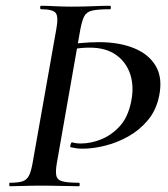

<svg xmlns="http://www.w3.org/2000/svg" viewBox="-20 -645 582 665"><path d="M14 0Q12 0 12 -6Q12 -12 14 -12Q43 -12 58 -17Q73 -22 80.5 -37Q88 -52 93 -81L175 -544Q183 -587 173 -600Q163 -613 122 -613Q119 -613 119 -619Q119 -625 122 -625Q143 -625 170 -623.5Q197 -622 228 -622Q269 -622 302 -623.5Q335 -625 361 -625Q364 -625 364 -619Q364 -613 361 -613Q320 -613 300 -608.5Q280 -604 272 -589Q264 -574 258 -542L177 -81Q172 -52 175 -37Q178 -22 196 -17Q214 -12 254 -12Q256 -12 256 -6Q256 0 254 0Q227 0 193.5 -1Q160 -2 120 -2Q90 -2 62.5 -1Q35 0 14 0ZM266 -130Q254 -130 244 -131.5Q234 -133 225 -135Q222 -136 224.5 -144.5Q227 -153 230 -152Q243 -148 260 -148Q294 -148 329.5 -162Q365 -176 394 -207Q423 -238 434 -292Q445 -344 431.5 -386.5Q418 -429 382.5 -454.5Q347 -480 291 -480Q262 -480 238.5 -475.5Q215 -471 197 -465L191 -483Q220 -492 255.5 -495.5Q291 -499 323 -499Q393 -499 444.5 -478Q496 -457 520 -415.5Q544 -374 531 -312Q521 -263 492 -228.5Q463 -194 424.5 -172.5Q386 -151 344.5 -140.5Q303 -130 266 -130Z"/></svg>

Font: Cormorant SemiBold
Style: Italic
Weight: 600
Italic angle: -10°
Designer: Christian Thalmann (Catharsis Fonts)
Foundry: Catharsis Fonts
Version: Version 4.000